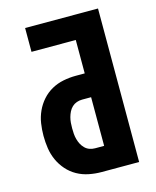

<svg xmlns="http://www.w3.org/2000/svg" viewBox="-111 -812 722 888"><g transform="rotate(-15 250.0 -367.5)"><path d="M264 0Q234 0 204 -6Q174 -12 148 -26.5Q122 -41 102 -63.5Q82 -86 69.5 -113.5Q57 -141 52.5 -171Q48 -201 48 -231Q48 -261 52.5 -290.5Q57 -320 69.5 -347.5Q82 -375 102 -397.5Q122 -420 148 -434.5Q174 -449 204 -455Q234 -461 264 -461H307V-621H95V-735H444V0ZM264 -114H307V-347H264Q250 -347 237.5 -342.5Q225 -338 215.5 -329Q206 -320 200 -308Q194 -296 190.5 -283Q187 -270 186 -257Q185 -244 185 -231Q185 -217 186 -204Q187 -191 190.5 -178Q194 -165 200 -153.5Q206 -142 215.5 -132.5Q225 -123 237.5 -118.5Q250 -114 264 -114Z"/></g></svg>

Font: Iosevka Heavy
Style: Regular
Weight: 900
Monospace: yes
Designer: Belleve Invis
Foundry: Belleve Invis
Version: Version 32.5.0; ttfautohint (v1.8.4)